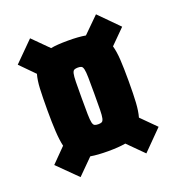

<svg xmlns="http://www.w3.org/2000/svg" viewBox="-124 -782 805 876"><g transform="rotate(-20 278.0 -344.5)"><path d="M119 -8 25 -101 93 -170Q86 -200 83.5 -243.5Q81 -287 81 -345Q81 -412 83 -451.5Q85 -491 93 -519L25 -588L119 -682L194 -607Q208 -610 229 -611.5Q250 -613 278 -613Q304 -613 325 -611.5Q346 -610 363 -607L439 -682L532 -588L462 -518Q470 -490 472.5 -449.5Q475 -409 475 -345Q475 -281 472.5 -240.5Q470 -200 462 -172L532 -102L438 -7L363 -82Q346 -79 325 -77.5Q304 -76 278 -76Q253 -76 231.5 -77.5Q210 -79 193 -82ZM278 -207Q289 -207 295 -210Q301 -213 304 -225.5Q307 -238 307.5 -266.5Q308 -295 308 -345Q308 -395 307.5 -423Q307 -451 304 -463.5Q301 -476 295 -479Q289 -482 278 -482Q267 -482 260.5 -479Q254 -476 251 -463.5Q248 -451 247.5 -423Q247 -395 247 -345Q247 -295 247.5 -266.5Q248 -238 251 -225.5Q254 -213 260.5 -210Q267 -207 278 -207Z"/></g></svg>

Font: Saira Condensed Black
Style: Regular
Weight: 900
Width: 3
Designer: Hector Gatti with collaboration of the Omnibus-Type team
Foundry: Omnibus-Type
Version: Version 1.101